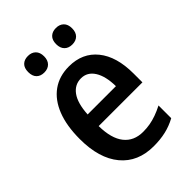

<svg xmlns="http://www.w3.org/2000/svg" viewBox="-216 -819 923 923"><g transform="rotate(-45 245.5 -357.5)"><path d="M271.5 9.8Q164.1 9.8 104 -62.5Q43.9 -134.8 43.9 -266.1Q43.9 -356 68.8 -419.4Q93.8 -482.9 140.9 -516.6Q188 -550.3 253.9 -550.3Q345.7 -550.3 397.7 -485.8Q449.7 -421.4 449.7 -306.2V-246.1H152.3Q153.3 -161.1 187.5 -118.2Q221.7 -75.2 284.2 -75.2Q308.6 -75.2 331.1 -79.1Q353.5 -83 376.7 -91.3Q399.9 -99.6 425.8 -112.8V-26.4Q390.6 -7.3 353.5 1.2Q316.4 9.8 271.5 9.8ZM154.3 -323.2H346.7Q345.7 -392.1 321.3 -430.4Q296.9 -468.8 254.4 -468.8Q211.4 -468.8 185.1 -432.6Q158.7 -396.5 154.3 -323.2ZM340.3 -612.8Q315.4 -612.8 300.8 -627.4Q286.1 -642.1 286.1 -668.9Q286.1 -696.8 300.8 -710.9Q315.4 -725.1 340.3 -725.1Q364.7 -725.1 379.6 -710.7Q394.5 -696.3 394.5 -668.9Q394.5 -642.1 379.9 -627.4Q365.2 -612.8 340.3 -612.8ZM149.9 -612.8Q125 -612.8 110.6 -627.2Q96.2 -641.6 96.2 -668.9Q96.2 -696.8 110.6 -710.9Q125 -725.1 149.9 -725.1Q174.8 -725.1 189.5 -710.4Q204.1 -695.8 204.1 -668.9Q204.1 -642.6 189.5 -627.7Q174.8 -612.8 149.9 -612.8Z"/></g></svg>

Font: Open Sans
Style: Regular
Weight: 600
Width: 3
Foundry: Ascender Corporation
Version: Version 1.000